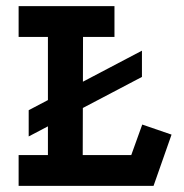

<svg xmlns="http://www.w3.org/2000/svg" viewBox="-20 -609 602 629"><path d="M74 -248 445 -443V-357L74 -162ZM41 -589H355V-488H252L251 -101H410L446 -201L542 -168L483 0H41V-101H137V-488H41Z"/></svg>

Font: Podkova
Style: Bold
Weight: 700
Designer: Ilya Yudin
Foundry: Cyreal (www.cyreal.org)
Version: Version 2.102; ttfautohint (v1.8.1.43-b0c9)